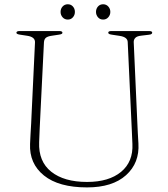

<svg xmlns="http://www.w3.org/2000/svg" viewBox="-20 -842 770 878"><path d="M581 -284 564 -649.5Q563.5 -672.5 527 -678L491 -683.5Q480.5 -685 477.8 -687.5Q475 -690 475 -692.5Q475 -700 489 -700H662Q676 -700 676 -692.5Q676 -689.5 673 -686.8Q670 -684 660 -683L626.5 -679Q606.5 -677 598.8 -668.8Q591 -660.5 591.5 -649L608 -281Q609 -257 610.2 -234Q611.5 -211 613 -186Q618.5 -97 556.5 -41Q494.5 15 378 15Q248.5 15 181 -39.5Q113.5 -94 117.5 -184Q118 -200.5 119.5 -226Q121 -251.5 122.5 -277.2Q124 -303 124.5 -321L140 -647.5Q141.5 -673 104 -678.5L71 -683.5Q55 -686 55 -692Q55 -700 69.5 -700H251.5Q265.5 -700 265.5 -692Q265.5 -689.5 262.5 -687.2Q259.5 -685 249.5 -683.5L216.5 -678.5Q198.5 -676 190.2 -669.5Q182 -663 181 -648.5L165 -326Q163 -285.5 161.5 -253.5Q160 -221.5 159 -192Q155.5 -103.5 214.2 -56.8Q273 -10 378 -10Q478 -10 533.8 -56.2Q589.5 -102.5 585.5 -184Q584 -217.5 583 -241Q582 -264.5 581 -284ZM290 -752.5Q275.5 -752.5 266.2 -763Q257 -773.5 257 -787.5Q257 -802 266.2 -812.2Q275.5 -822.5 290 -822.5Q304.5 -822.5 313.5 -812.2Q322.5 -802 322.5 -787.5Q322.5 -773.5 313.5 -763Q304.5 -752.5 290 -752.5ZM451.5 -752.5Q437 -752.5 428 -763Q419 -773.5 419 -787.5Q419 -802 428 -812.2Q437 -822.5 451.5 -822.5Q466 -822.5 475.2 -812.2Q484.5 -802 484.5 -787.5Q484.5 -773.5 475.2 -763Q466 -752.5 451.5 -752.5Z"/></svg>

Font: Fraunces 9pt Thin
Style: Regular
Weight: 100
Version: Version 1.000;[b76b70a41]